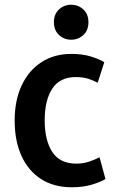

<svg xmlns="http://www.w3.org/2000/svg" viewBox="-20 -775 489 812"><path d="M281 -607Q311 -607 332.5 -627Q354 -647 354 -681Q354 -715 332.5 -735Q311 -755 281 -755Q251 -755 229.5 -735Q208 -715 208 -681Q208 -647 229.5 -627Q251 -607 281 -607ZM426 -18 401 -110Q382 -100 357 -91.5Q332 -83 303 -83Q233 -83 201 -132.5Q169 -182 169 -266Q169 -351 201 -400Q233 -449 300 -449Q331 -449 353 -442Q375 -435 393 -425Q395 -430 401 -449.5Q407 -469 413.5 -488.5Q420 -508 421 -512Q398 -526 363 -536.5Q328 -547 281 -547Q210 -547 156 -512.5Q102 -478 72 -414.5Q42 -351 42 -265Q42 -179 71 -115.5Q100 -52 154 -17.5Q208 17 284 17Q331 17 368 6Q405 -5 426 -18Z"/></svg>

Font: Repo DemiBold
Style: Regular
Weight: 600
Designer: Stefan Peev
Foundry: Context Ltd
Version: Version 1.502